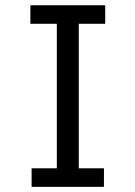

<svg xmlns="http://www.w3.org/2000/svg" viewBox="-20 -724 525 744"><path d="M97.7 -631.8V-703.6H387.7V-631.8H285.2V-71.8H382.8V0H102.5V-71.8H200.2V-631.8Z"/></svg>

Font: Metrophobic
Style: Regular
Weight: 400
Designer: Vernon Adams
Foundry: Vernon Adams
Version: Version 3.200; ttfautohint (v1.8.4.7-5d5b);gftools[0.9.23]